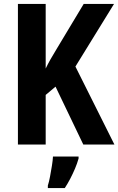

<svg xmlns="http://www.w3.org/2000/svg" viewBox="-20 -734 601 975"><path d="M561 0H403L262 -294L212 -252V0H71V-714H212V-386Q222 -407 236 -432Q250 -457 268 -486L405 -714H559L363 -396ZM379 71Q372 96 361 122Q350 148 337 173Q324 198 309 221H223V208Q229 190 234 163Q239 136 243.5 108.5Q248 81 249 61H379Z"/></svg>

Font: Noto Sans Khmer Condensed
Style: Bold
Weight: 700
Width: 3
Designer: Danh Hong and the Monotype Design Team
Foundry: Monotype Imaging Inc.
Version: Version 2.004